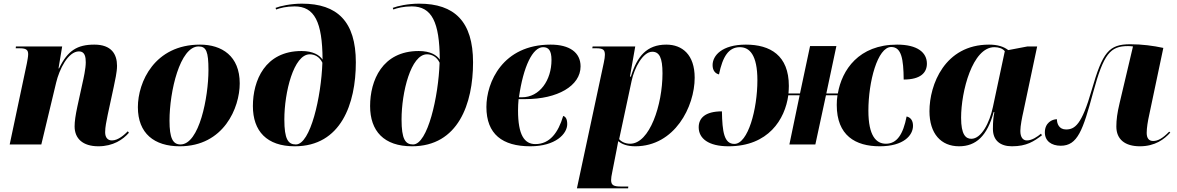

<svg xmlns="http://www.w3.org/2000/svg" viewBox="-20 -790 6437 1050"><path d="M518 10C599 10 653 -27 685 -64L679 -72C661 -54 627 -22 592 -22C569 -22 555 -38 555 -67C555 -96 562 -126 569 -162L602 -315C609 -350 620 -395 620 -430C620 -493 590 -546 496 -546C403 -546 350 -514 303 -416H300L320 -536H67L66 -526H88C126 -526 134 -515 134 -493C134 -481 130 -460 127 -444L33 0H206L287 -338C304 -410 352 -509 412 -509C445 -509 449 -477 449 -449C449 -415 437 -361 431 -335L403 -207C393 -160 388 -126 388 -99C388 -32 433 10 518 10Z M963 10C1204 10 1291 -201 1291 -334C1291 -484 1193 -546 1074 -546C825 -546 734 -341 734 -204C734 -60 824 10 963 10ZM967 0C925 0 907 -35 907 -130C907 -290 964 -536 1066 -536C1108 -536 1120 -508 1120 -407C1120 -259 1070 0 967 0Z M1592 10C1845 10 1926 -223 1926 -449C1926 -672 1825 -770 1631 -770C1570 -770 1512 -757 1487 -747L1490 -738C1511 -746 1546 -755 1591 -755C1700 -755 1743 -670 1744 -464C1728 -488 1693 -511 1629 -511C1429 -511 1363 -349 1363 -210C1363 -73 1439 10 1592 10ZM1598 0C1556 0 1535 -28 1535 -137C1535 -285 1586 -493 1674 -493C1701 -493 1728 -479 1743 -447C1737 -262 1678 0 1598 0Z M2233 10C2486 10 2567 -223 2567 -449C2567 -672 2466 -770 2272 -770C2211 -770 2153 -757 2128 -747L2131 -738C2152 -746 2187 -755 2232 -755C2341 -755 2384 -670 2385 -464C2369 -488 2334 -511 2270 -511C2070 -511 2004 -349 2004 -210C2004 -73 2080 10 2233 10ZM2239 0C2197 0 2176 -28 2176 -137C2176 -285 2227 -493 2315 -493C2342 -493 2369 -479 2384 -447C2378 -262 2319 0 2239 0Z M2880 10C3018 10 3082 -58 3082 -111C3082 -140 3073 -152 3060 -156C3033 -65 2987 -2 2908 -2C2848 -2 2813 -51 2813 -186C2813 -197 2814 -235 2816 -248H2854C3028 -248 3155 -320 3155 -427C3155 -503 3095 -546 2991 -546C2729 -546 2640 -340 2640 -205C2640 -56 2728 10 2880 10ZM2834 -258H2818C2842 -427 2893 -532 2950 -532C2980 -532 2996 -514 2996 -462C2996 -352 2932 -258 2834 -258Z M3282 -447 3135 240H3415L3416 230H3376C3338 230 3322 224 3322 195C3322 184 3324 171 3328 152L3351 35C3355 13 3358 -2 3361 -18C3382 -1 3410 10 3454 10C3670 10 3779 -207 3779 -365C3779 -491 3711 -546 3624 -546C3517 -546 3464 -482 3430 -371H3425L3454 -536H3221L3219 -526H3242C3280 -526 3288 -516 3288 -490C3288 -481 3286 -465 3282 -447ZM3426 -4C3399 -4 3378 -15 3366 -29L3434 -347C3449 -419 3496 -507 3547 -507C3586 -507 3603 -474 3603 -389C3603 -217 3533 -4 3426 -4Z M3964 10C4182 10 4273 -137 4291 -269H4353L4297 0H4439L4497 -269H4560C4557 -251 4556 -233 4556 -216C4556 -49 4658 10 4791 10C4922 10 4973 -50 4973 -102C4973 -131 4960 -148 4938 -153C4919 -55 4885 -4 4825 -4C4772 -4 4729 -46 4729 -185C4729 -343 4779 -533 4854 -533C4910 -533 4921 -467 4922 -355C5015 -355 5049 -393 5049 -442C5049 -503 4997 -546 4886 -546C4676 -546 4584 -407 4562 -279H4499L4554 -538H4410L4355 -279H4292C4293 -293 4294 -307 4294 -320C4294 -487 4192 -546 4059 -546C3928 -546 3877 -486 3877 -434C3877 -405 3891 -388 3912 -383C3932 -481 3965 -532 4026 -532C4079 -532 4122 -490 4122 -351C4122 -193 4071 -3 3996 -3C3940 -3 3930 -69 3928 -181C3835 -181 3801 -143 3801 -94C3801 -33 3854 10 3964 10Z M5225 10C5318 10 5379 -47 5414 -177H5418C5413 -152 5410 -128 5410 -85C5410 -22 5450 10 5514 10C5595 10 5634 -17 5678 -50L5673 -59C5654 -43 5624 -22 5596 -22C5575 -22 5560 -38 5560 -74C5560 -102 5570 -151 5576 -177L5652 -536H5599L5494 -516C5469 -535 5436 -546 5389 -546C5146 -546 5063 -326 5063 -182C5063 -59 5126 10 5225 10ZM5292 -31C5261 -31 5236 -54 5236 -146C5236 -290 5298 -532 5418 -532C5442 -532 5463 -525 5475 -510L5410 -205C5392 -119 5347 -31 5292 -31Z M6214 10C6297 10 6348 -29 6380 -65L6374 -70C6337 -32 6311 -19 6286 -19C6265 -19 6251 -32 6251 -63C6251 -91 6257 -127 6265 -163L6342 -528C6286 -540 6226 -548 6161 -548C6044 -548 6010 -505 5950 -297C5896 -108 5858 -82 5810 -82C5772 -82 5760 -113 5760 -138C5733 -138 5694 -118 5694 -66C5694 -19 5730 7 5781 7C5873 7 5902 -77 5958 -284C6016 -497 6052 -538 6149 -538C6161 -538 6168 -537 6176 -536L6103 -227C6090 -173 6085 -135 6085 -98C6085 -28 6132 10 6214 10Z"/></svg>

Font: Noto Serif Display ExtraBold
Style: Italic
Weight: 800
Italic angle: -12°
Designer: Monotype Design Team
Foundry: Monotype Imaging Inc.
Version: Version 2.009